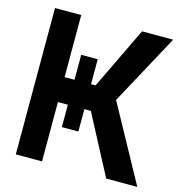

<svg xmlns="http://www.w3.org/2000/svg" viewBox="-108 -825 872 922"><g transform="rotate(15 328.5 -364.0)"><path d="M52.7 0V-727.5H183.1V-418.9H232.4V-543H314.5V-418.9H336.9L485.4 -727.5H640.1L450.2 -377L656.7 0H502L346.7 -294.9H314.5V-183.6H232.4V-294.9H183.1V0Z"/></g></svg>

Font: Inter Tight SemiBold
Style: Regular
Weight: 600
Designer: Rasmus Andersson
Foundry: rsms
Version: Version 3.004; ttfautohint (v1.8.4.7-5d5b)